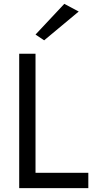

<svg xmlns="http://www.w3.org/2000/svg" viewBox="-20 -980 490 1000"><path d="M390 -920 210 -770 165 -800 315 -960ZM80 -700H165V-80H440V0H80Z"/></svg>

Font: Jost*
Style: Regular
Weight: 400
Version: Version 3.7